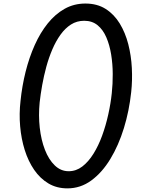

<svg xmlns="http://www.w3.org/2000/svg" viewBox="-20 -1028 788 1058"><path d="M351.5 10Q292.5 10 246.8 -17.2Q201 -44.5 168.2 -92.2Q135.5 -140 116.2 -201.5Q97 -263 91 -332.2Q85 -401.5 93 -471Q101.5 -554.5 121.2 -633.2Q141 -712 171.5 -780Q202 -848 243.2 -899.2Q284.5 -950.5 336.2 -979.5Q388 -1008.5 450.5 -1008.5Q515.5 -1008.5 562.2 -978.8Q609 -949 639.8 -898.5Q670.5 -848 686.8 -784.8Q703 -721.5 706.5 -653.2Q710 -585 703 -521Q692 -417.5 662.8 -322.2Q633.5 -227 588.2 -152.2Q543 -77.5 483.5 -33.8Q424 10 351.5 10ZM198.5 -463.5Q191.5 -392 199 -324.5Q206.5 -257 227.5 -202.8Q248.5 -148.5 281.8 -116.5Q315 -84.5 358.5 -84.5Q399.5 -84.5 433.5 -110.5Q467.5 -136.5 495 -180.8Q522.5 -225 542.8 -280.5Q563 -336 576.5 -396.8Q590 -457.5 596 -515Q601.5 -565.5 601.2 -620.5Q601 -675.5 592.5 -727.8Q584 -780 566 -822Q548 -864 518 -888.8Q488 -913.5 444 -913.5Q403.5 -913.5 371.2 -893Q339 -872.5 313.5 -837Q288 -801.5 268.5 -756Q249 -710.5 235.2 -660Q221.5 -609.5 212.5 -559Q203.5 -508.5 198.5 -463.5Z"/></svg>

Font: Edu SA Hand Medium
Style: Regular
Weight: 500
Designer: Tina and Corey Anderson, Eben Sorkin, Mirko Velimirovic
Foundry: Google for Education
Version: Version 2.000